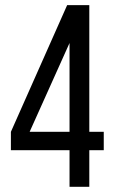

<svg xmlns="http://www.w3.org/2000/svg" viewBox="-20 -720 440 740"><path d="M379.9 -141.1H324.2V0H248V-141.1H22V-211.9L238.8 -700.2H324.2V-211.9H379.9ZM248 -554.2 94.2 -211.9H248Z"/></svg>

Font: Bebas Neue Regular
Style: Regular
Weight: 400
Designer: Ryoichi Tsunekawa
Foundry: Ryoichi Tsunekawa
Version: Version 001.003